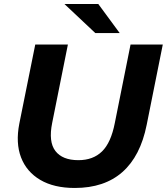

<svg xmlns="http://www.w3.org/2000/svg" viewBox="-20 -921 828 953"><path d="M351 12Q248 12 180 -28Q112 -68 84.5 -139.5Q57 -211 76 -308L155 -700H317L239 -311Q220 -217 255 -171.5Q290 -126 369 -126Q442 -126 486.5 -169.5Q531 -213 550 -311L628 -700H788L708 -301Q677 -146 587.5 -67Q498 12 351 12ZM453 -757 300 -901H468L574 -757Z"/></svg>

Font: Montserrat Thin
Style: Bold Italic
Weight: 700
Italic angle: -11.3°
Version: Version 9.000